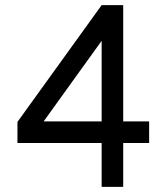

<svg xmlns="http://www.w3.org/2000/svg" viewBox="-20 -735 649 748"><path d="M460 -262H561V-178H460V-7H376V-178H48V-260L376 -715H460ZM376 -262V-576L150 -262Z"/></svg>

Font: SUIT Medium
Style: Regular
Weight: 500
Designer: Sunn Youn; Korean Glyphs from Source Han Sans (Sandoll Communications; Soo-young Jang, Joo-yeon Kang)
Foundry: Sunn
Version: Version 1.120